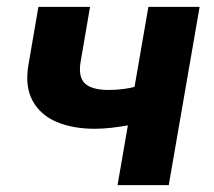

<svg xmlns="http://www.w3.org/2000/svg" viewBox="-20 -540 624 560"><path d="M63.4 -353.4 92 -520H242.6L215.2 -360.2Q207.6 -315.4 227.8 -296.5Q248 -277.6 297.6 -277.6Q321 -277.6 344.2 -281Q367.4 -284.4 389 -291.2L370.4 -177.4Q362 -175.8 356 -174.8Q329.8 -170.2 304.9 -167.3Q280 -164.4 256.2 -164.4Q192.6 -164.4 145 -184.5Q97.4 -204.6 74.6 -247.1Q51.8 -289.6 63.4 -353.4ZM412.8 -520H562.2L472.2 0H322.8Z"/></svg>

Font: Fixel Italic Variable Display Thin
Style: Italic
Weight: 100
Italic angle: -10°
Designer: AlfaBravo + MacPaw
Foundry: Kyrylo Tkachov, Marchela Mozhyna, Serhii Makarenko, Maria Weinstein, Zakhar Kryvoshyya
Version: Version 1.210;Glyphs 3.2 (3217)